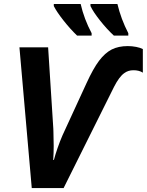

<svg xmlns="http://www.w3.org/2000/svg" viewBox="-20 -954 745 974"><path d="M78.6 -713.9H224.1L250.5 -300.8L251 -285.6Q252.4 -244.6 252.4 -213.9Q252.4 -177.7 250 -142.6H253.4Q260.3 -168.9 272.2 -203.4Q284.2 -237.8 296.9 -267.1Q329.6 -339.8 418.5 -531.2Q452.6 -606 482.4 -645.5Q512.2 -685.1 546.9 -703.1Q581.1 -720.2 628.4 -720.2Q649.4 -720.2 670.7 -716.1Q691.9 -711.9 704.6 -705.1V-585.4Q686 -597.7 656.7 -597.7Q629.9 -597.7 610.4 -583Q585 -565.4 558.6 -513.7L302.7 0H141.1ZM252.9 -923.3V-933.6H389.2Q406.7 -857.4 444.8 -785.6V-773.4H371.1Q336.4 -806.6 302 -850.3Q267.6 -894 252.9 -923.3ZM439 -923.3V-933.6H575.7Q593.8 -857.4 630.9 -785.6V-773.4H557.6Q522.5 -805.7 487.5 -849.9Q452.6 -894 439 -923.3Z"/></svg>

Font: Viking Open Sans
Style: Bold Italic
Weight: 700
Italic angle: -12°
Foundry: Ascender Corporation
Version: Version 2.000